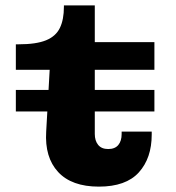

<svg xmlns="http://www.w3.org/2000/svg" viewBox="-20 -684 654 715"><path d="M348 11Q247 11 196.5 -43.5Q146 -98 152 -194L165 -424H39V-519H49Q115 -519 151.5 -534Q188 -549 203 -580Q218 -611 218 -659V-664H333V-185Q333 -160 345.5 -144.5Q358 -129 383 -129Q408 -129 420.5 -144Q433 -159 433 -185V-194H545V-183Q545 -95 497 -42Q449 11 348 11ZM333 -424V-527H555V-424ZM39 -269V-349H555V-269Z"/></svg>

Font: Montagu Slab 24pt
Style: Bold
Weight: 700
Designer: Florian Karsten
Foundry: Florian Karsten
Version: Version 1.000